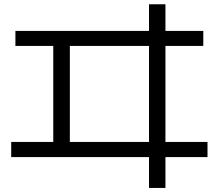

<svg xmlns="http://www.w3.org/2000/svg" viewBox="-20 -817 1040 913"><path d="M688.6 76.7V-70H33.3V-142H233.3V-598.6H53.3V-670H688.6V-796.7H766.7V-670H946.7V-598.6H766.7V-142H966.7V-70H766.7V76.7ZM312.1 -142H688.6V-598.6H312.1Z"/></svg>

Font: M PLUS 2 Thin
Style: Regular
Weight: 100
Designer: Coji Morishita
Foundry: UNDERFOREST DESIGN
Version: Version 1.001